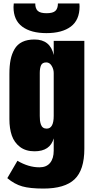

<svg xmlns="http://www.w3.org/2000/svg" viewBox="-20 -970 544 1117"><path d="M232.4 127Q154.8 127 109.6 114.3Q64.5 101.6 22.5 66.4L81.5 -34.7Q145.5 3.4 209.5 3.4Q250.5 3.4 271.5 -22.5Q292.5 -48.3 292.5 -93.3V-165Q271.5 -89.8 180.7 -89.8Q129.9 -89.8 96.4 -115.2Q63 -140.6 48.8 -181.4Q34.7 -222.2 34.7 -276.9V-540Q34.7 -586.9 41.5 -621.6Q48.3 -656.2 64.5 -684.1Q80.6 -711.9 109.6 -726.1Q138.7 -740.2 180.7 -740.2Q272.5 -740.2 292.5 -649.9V-732.4H470.7V-104.5Q470.7 19 413.8 73Q356.9 127 232.4 127ZM251.5 -221.7Q292.5 -221.7 292.5 -295.9V-544.9Q292.5 -567.4 280.5 -587.2Q268.6 -606.9 249.5 -606.9Q226.6 -606.9 219 -590.6Q211.4 -574.2 211.4 -544.9V-295.9Q211.4 -280.3 212.6 -269Q213.9 -257.8 217.8 -246.1Q221.7 -234.4 230.2 -228Q238.8 -221.7 251.5 -221.7ZM250 -777.3Q160.6 -777.3 109.6 -814.9Q58.6 -852.5 58.6 -929.2Q58.6 -939.5 60.1 -949.7H185.1Q185.1 -920.4 199.7 -906.7Q214.4 -893.1 251 -893.1Q287.6 -893.1 302.2 -906.7Q316.9 -920.4 316.9 -949.7H441.9Q442.9 -937 442.9 -932.6Q442.9 -853.5 392.1 -815.4Q341.3 -777.3 250 -777.3Z"/></svg>

Font: Anton
Style: Regular
Weight: 400
Designer: Vernon Adams, Tural Alisoy
Foundry: Vernon Adams
Version: Version 2.300